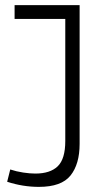

<svg xmlns="http://www.w3.org/2000/svg" viewBox="-20 -720 379 750"><path d="M8 -10 20 -58Q44 -50 70.5 -46Q97 -42 118 -42Q176 -42 205.5 -70.5Q235 -99 235 -169V-646H37V-700H291V-158Q291 -79 255.5 -34.5Q220 10 132 10Q69 10 8 -10Z"/></svg>

Font: Georama SemiCondensed Light
Style: Regular
Weight: 300
Width: 4
Designer: Jean-Baptiste Levee
Foundry: Production Type
Version: Version 1.000